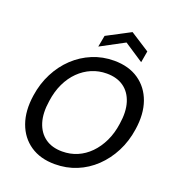

<svg xmlns="http://www.w3.org/2000/svg" viewBox="-162 -1043 1080 1182"><g transform="rotate(20 378.5 -452.0)"><path d="M330 12Q235 12 169.5 -32.5Q104 -77 75.5 -156.5Q47 -236 63 -341Q75 -422 110 -490Q145 -558 197.5 -607.5Q250 -657 316.5 -684.5Q383 -712 458 -712Q554 -712 619.5 -667Q685 -622 713 -543Q741 -464 725 -360Q713 -278 678 -210Q643 -142 590.5 -92Q538 -42 472 -15Q406 12 330 12ZM346 -77Q399 -77 444.5 -96.5Q490 -116 526.5 -153Q563 -190 588 -242Q613 -294 622 -359Q635 -441 616.5 -500Q598 -559 553.5 -590.5Q509 -622 442 -622Q390 -622 344 -602.5Q298 -583 261 -546.5Q224 -510 199.5 -458.5Q175 -407 166 -342Q153 -259 171.5 -200Q190 -141 234.5 -109Q279 -77 346 -77ZM335 -760 349 -835 503 -916 629 -835 616 -760 490 -843Z"/></g></svg>

Font: DM Sans 10pt Medium
Style: Italic
Weight: 500
Italic angle: -10°
Version: Version 4.004;gftools[0.9.30]